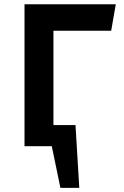

<svg xmlns="http://www.w3.org/2000/svg" viewBox="-20 -696 591 914"><path d="M234.4 0H96.7V-675.8H531.2L509.3 -549.8H234.4ZM357.4 198.2H267.6L205.6 -100.6H339.4Z"/></svg>

Font: Cadman
Style: Bold
Weight: 700
Designer: Paul James MIller
Foundry: High-Logic / Made with FontCreator
Version: Version 2.114;March 28, 2021;FontCreator 13.0.0.2683 64-bit